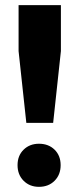

<svg xmlns="http://www.w3.org/2000/svg" viewBox="-20 -716 294 744"><path d="M131 -159Q168 -159 191.5 -136Q215 -113 215 -76Q215 -39 191.5 -15.5Q168 8 131 8Q95 8 71.5 -15.5Q48 -39 48 -76Q48 -113 71.5 -136Q95 -159 131 -159ZM52 -518V-696H216V-518L186 -240H82Z"/></svg>

Font: Trueno
Style: Bd
Weight: 700
Designer: Julieta Ulanovsky
Foundry: Julieta Ulanovsky
Version: Version 3.001b